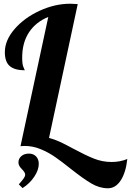

<svg xmlns="http://www.w3.org/2000/svg" viewBox="-20 -760 703 1030"><path d="M360 146Q310 106 274.5 81.5Q239 57 197.5 40Q156 23 113 23Q98 23 90 24L239 -669Q172 -642 135.5 -586.5Q99 -531 99 -451Q99 -414 106 -399.5Q113 -385 113 -383Q59 -383 32.5 -405.5Q6 -428 6 -480Q6 -544 58.5 -604.5Q111 -665 193 -702.5Q275 -740 357 -740Q371 -740 397 -738L243 -20Q271 -13 300.5 0.5Q330 14 372 37Q437 72 483 90.5Q529 109 579 109Q624 109 663 93Q655 166 627.5 208Q600 250 559 250Q514 250 470.5 224.5Q427 199 360 146ZM81 229Q100 207 107.5 196.5Q115 186 115 177Q115 170 110 162.5Q105 155 99 149Q89 139 84 130.5Q79 122 79 111Q79 91 94.5 77.5Q110 64 135 64Q159 64 173.5 79Q188 94 188 119Q188 152 163.5 188.5Q139 225 101 249Z"/></svg>

Font: Lobster
Style: Regular
Weight: 400
Designer: Impallari Type
Foundry: Impallari Type
Version: Version 2.100